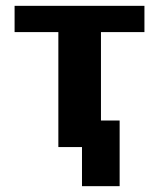

<svg xmlns="http://www.w3.org/2000/svg" viewBox="-20 -504 545 658"><path d="M261 134H390V-91H326V-394H475V-484H30V-394H180V0H261Z"/></svg>

Font: Play
Style: Bold
Weight: 700
Designer: Jonas Hecksher
Foundry: Jonas Hecksher, Playtypeª, e-types AS
Version: Version 1.002